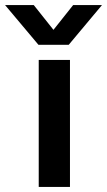

<svg xmlns="http://www.w3.org/2000/svg" viewBox="-104 -736 422 756"><path d="M166.5 -559.5H47.5L-84 -716H29L106.5 -618.5L184 -716H297.5ZM48.5 -500H171.5V0H48.5Z"/></svg>

Font: Overused Grotesk SemiBold
Style: Regular
Weight: 610
Version: Version 0.004